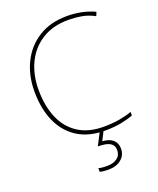

<svg xmlns="http://www.w3.org/2000/svg" viewBox="-172 -826 958 1167"><g transform="rotate(-20 307.0 -242.0)"><path d="M405 -699Q305 -699 234.5 -655Q164 -611 127 -534.5Q90 -458 90 -360Q90 -257 123 -179Q156 -101 222 -58Q288 -15 386 -15Q444 -15 489 -23Q534 -31 570 -44V-21Q537 -8 491 1Q445 10 386 10Q280 10 208 -36.5Q136 -83 99.5 -166Q63 -249 63 -360Q63 -464 104 -546.5Q145 -629 221.5 -676.5Q298 -724 405 -724Q502 -724 583 -687L573 -662Q530 -685 488 -692Q446 -699 405 -699ZM439 145Q439 188 407 214Q375 240 326 240Q292 240 269 234V210Q282 214 294.5 215Q307 216 326 216Q364 216 389 198Q414 180 414 146Q414 114 389 99.5Q364 85 311 85L355 0H380L347 65Q391 67 415 88Q439 109 439 145Z"/></g></svg>

Font: Noto Sans Bengali UI Thin
Style: Regular
Weight: 100
Designer: Jelle Bosma - Monotype Design Team
Foundry: Monotype Imaging Inc.
Version: Version 2.003; ttfautohint (v1.8.4.7-5d5b)